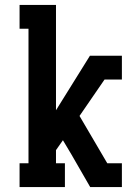

<svg xmlns="http://www.w3.org/2000/svg" viewBox="-20 -755 540 775"><path d="M59 0V-96H95V-639H59V-735H206V-310L343 -530H472V-434H402L301 -287L413 -96H472V0H344L268 -132L234 -189L206 -149V-96H242V0Z"/></svg>

Font: Iosevka Slab
Style: Bold
Weight: 700
Monospace: yes
Designer: Belleve Invis
Foundry: Belleve Invis
Version: Version 11.1.1; ttfautohint (v1.8.3)